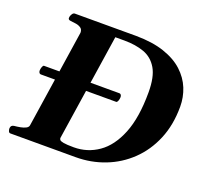

<svg xmlns="http://www.w3.org/2000/svg" viewBox="-119 -840 1072 988"><g transform="rotate(20 417.0 -346.5)"><path d="M486.8 -338.9H72.3Q66.4 -339.4 63.5 -344.5Q60.5 -349.6 60.5 -355.5Q60.5 -364.7 64 -374.5Q67.4 -384.3 72.3 -386.2H486.8Q492.7 -385.7 495.6 -380.6Q498.5 -375.5 498.5 -369.6Q498.5 -360.4 495.4 -350.8Q492.2 -341.3 486.8 -338.9ZM16.1 -24.9Q17.6 -41 34.7 -43Q50.8 -44.4 67.6 -47.6Q84.5 -50.8 96.7 -57.1Q108.9 -63.5 110.4 -74.2L191.4 -610.4Q191.4 -627.9 180.2 -635.7Q168.9 -643.6 153.3 -646.2Q137.7 -648.9 124 -649.9Q109.4 -651.4 109.4 -660.6Q109.4 -665 109.9 -668Q110.4 -673.3 116.2 -683.1Q122.1 -692.9 130.4 -692.9H465.3Q555.7 -692.4 620.1 -670.7Q684.6 -648.9 725.1 -611.6Q765.6 -574.2 784.7 -526.9Q803.7 -479.5 803.7 -428.2Q803.7 -328.1 770.5 -248.8Q737.3 -169.4 679.2 -113.8Q621.1 -58.1 545.9 -29.1Q470.7 0 386.7 0H29.3Q21.5 0 18.3 -9.8Q15.1 -19.5 16.1 -24.9ZM279.3 -65.9Q279.3 -60.5 283.2 -55.7Q287.1 -50.8 304.2 -47.6Q321.3 -44.4 360.4 -44.4Q434.6 -44.4 494.6 -86.2Q554.7 -127.9 590.1 -215.6Q625.5 -303.2 625.5 -441.4Q625.5 -526.4 598.9 -571.3Q572.3 -616.2 525.6 -633.1Q479 -649.9 418 -649.9H367.7Z"/></g></svg>

Font: Gelasio
Style: Bold Italic
Weight: 700
Italic angle: -8.5°
Designer: Eben Sorkin
Foundry: Eben Sorkin
Version: Version 1.008